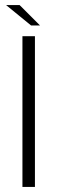

<svg xmlns="http://www.w3.org/2000/svg" viewBox="-20 -733 225 753"><path d="M68 0V-591H117V0ZM102 -633 4 -713H57L137 -633Z"/></svg>

Font: Alumni Sans Thin Light
Style: Regular
Weight: 300
Version: Version 1.018